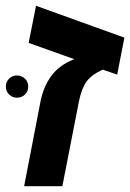

<svg xmlns="http://www.w3.org/2000/svg" viewBox="-28 -642 449 662"><path d="M400.9 -512.2 376 -384.8 326.2 -401.9Q286.6 -383.8 269.8 -359.9Q252.9 -335.9 244.1 -292L187 0H55.2L111.8 -293Q122.6 -345.2 149.9 -381.6Q177.2 -418 228 -438L70.8 -494.1L96.2 -622.1ZM-7.8 -344.2Q-7.8 -359.9 3.4 -370.8Q14.6 -381.8 30.3 -381.8Q46.9 -381.8 58.1 -370.8Q69.3 -359.9 69.3 -344.2Q69.3 -327.1 58.1 -316.2Q46.9 -305.2 30.3 -305.2Q14.6 -305.2 3.4 -316.2Q-7.8 -327.1 -7.8 -344.2Z"/></svg>

Font: Liberation Sans
Style: Bold Italic
Weight: 700
Italic angle: -12°
Designer: Steve Matteson
Foundry: Ascender Corporation
Version: Version 2.1.5